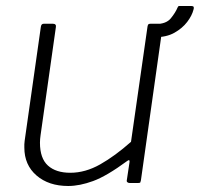

<svg xmlns="http://www.w3.org/2000/svg" viewBox="-20 -609 665 639"><path d="M207 10Q142 10 101.5 -25Q61 -60 61 -118Q61 -123 61 -128.5Q61 -134 62 -140L116 -520Q117 -526 119.5 -528Q122 -530 126 -530H156Q162 -530 164.5 -527Q167 -524 166 -519L115 -159Q114 -152 113.5 -146Q113 -140 113 -134Q113 -82 139.5 -58Q166 -34 214 -34Q264 -34 313.5 -62Q363 -90 416 -137L471 -521Q472 -527 474.5 -528.5Q477 -530 481 -530H511Q516 -530 519 -527Q522 -524 521 -519L449 -9Q448 -4 447 -2Q446 0 440 0H411Q407 0 404 -2.5Q401 -5 402 -9L411 -69Q412 -74 410 -75.5Q408 -77 403 -73Q335 -23 290 -6.5Q245 10 207 10ZM617 -589Q623 -589 624.5 -586Q626 -583 624 -577Q619 -557 603 -536Q587 -515 560.5 -500Q534 -485 494 -485L498 -529Q533 -529 548.5 -548Q564 -567 571 -584Q573 -589 576 -589Q579 -589 582 -589Z"/></svg>

Font: Libre Franklin Thin ExtraLight
Style: Italic
Weight: 250
Italic angle: -8°
Version: Version 3.000